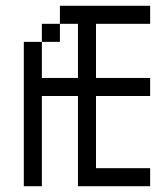

<svg xmlns="http://www.w3.org/2000/svg" viewBox="-20 -645 540 665"><path d="M500 -562.5H312.5V-375H500V-312.5H312.5V-62.5H500V0H250V-312.5H125V0H62.5V-500H125V-375H250V-562.5H187.5V-625H500ZM125 -562.5H187.5V-500H125Z"/></svg>

Font: ChillBitmapSE 16px
Style: Regular
Weight: 400
Designer: Designed by Warren2060
Foundry: ChillType
Version: Version 1.000